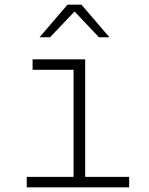

<svg xmlns="http://www.w3.org/2000/svg" viewBox="-20 -805 640 825"><path d="M535 0H95V-45H296V-505H120V-550H346V-45H535ZM195 -645H150L270 -785H330L450 -645H405L302 -754H299Z"/></svg>

Font: JetBrains Mono Extra Light
Style: Regular
Weight: 200
Monospace: yes
Designer: Philipp Nurullin, Konstantin Bulenkov
Foundry: JetBrains
Version: 2.002